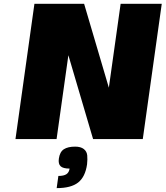

<svg xmlns="http://www.w3.org/2000/svg" viewBox="-20 -720 857 994"><path d="M604.5 -700.2H817.4L719.2 0H461.9L334 -434.1L272.9 0H60.1L158.2 -700.2H415.5L543.5 -266.1ZM368.7 39.1Q397.9 39.1 413.8 51.5Q429.7 64 431.6 84.5Q433.6 105 430.7 130.9Q421.4 195.8 384.5 224.9Q347.7 253.9 273.4 253.9L282.2 190.9Q310.1 190.9 323.7 181.9Q337.4 172.9 340.3 152.8Q306.6 152.8 293.7 140.6Q280.8 128.4 284.7 101.1Q289.6 66.4 310.5 52.7Q331.5 39.1 368.7 39.1Z"/></svg>

Font: Fivo Sans Black
Style: Regular
Weight: 900
Designer: Alexander Slobzheninov
Foundry: Alexander Slobzheninov
Version: 1.0